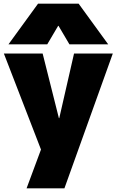

<svg xmlns="http://www.w3.org/2000/svg" viewBox="-20 -810 632 1040"><path d="M202 0 1 -520H211L299 -170H301L381 -520H591L329 210H124ZM186 -790H406L566 -570H356L297 -670H295L236 -570H26Z"/></svg>

Font: Enso Black
Style: Regular
Weight: 900
Designer: Coji Morishita
Foundry: UNDERFOREST DESIGN
Version: Version 1.000